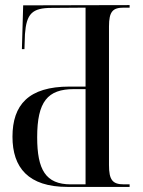

<svg xmlns="http://www.w3.org/2000/svg" viewBox="-20 -734 562 754"><path d="M245 0H489V-10H467C422 -10 408 -27 408 -86V-630C408 -689 423 -704 466 -704H489V-714L71 -713L66 -541H76L78 -600C84 -680 106 -703 183 -703L316 -704V-394H253C92 -394 29 -322 29 -197C29 -76 91 0 245 0ZM258 -10C159 -10 126 -68 126 -195C126 -335 167 -384 270 -384H316V-10Z"/></svg>

Font: Noto Serif Display Condensed
Style: Regular
Weight: 400
Width: 3
Designer: Monotype Design Team
Foundry: Monotype Imaging Inc.
Version: Version 2.009